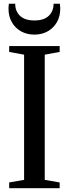

<svg xmlns="http://www.w3.org/2000/svg" viewBox="-20 -984 360 1004"><path d="M106 -43.5V-698L28 -712.5V-743H292V-712.5L214 -698V-43.5L292 -30V0H28V-30ZM160 -803Q121 -803 90.2 -820Q59.5 -837 42 -867.8Q24.5 -898.5 24.5 -938Q24.5 -945.5 25 -951.5Q25.5 -957.5 26.5 -964.5H59.5Q59.5 -960 60 -955.2Q60.5 -950.5 61 -945.5Q64.5 -927 75.8 -911.2Q87 -895.5 107.8 -886.2Q128.5 -877 160 -877Q191.5 -877 212 -886.2Q232.5 -895.5 243.8 -911.2Q255 -927 258.5 -945.5Q259.5 -950.5 259.8 -955.2Q260 -960 260 -964.5H293Q294 -957.5 294.5 -951.5Q295 -945.5 295 -938Q295 -898.5 277.5 -868Q260 -837.5 229.5 -820.2Q199 -803 160 -803Z"/></svg>

Font: Merriweather 96pt
Style: Regular
Weight: 400
Version: Version 2.100